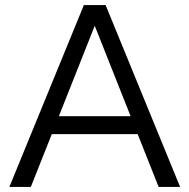

<svg xmlns="http://www.w3.org/2000/svg" viewBox="-20 -740 750 760"><path d="M608 0H693L398 -720H312L17 0H102L185 -209H525ZM213 -280 355 -638 497 -280Z"/></svg>

Font: Aspekta 350
Style: Regular
Weight: 350
Designer: Ivo Dolenc
Version: Version 2.000